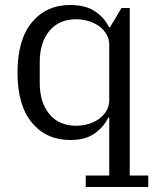

<svg xmlns="http://www.w3.org/2000/svg" viewBox="-20 -548 638 768"><path d="M323 154H417V-78H413Q396 -41 359 -14.5Q322 12 261 12Q165 12 107.5 -57.5Q50 -127 50 -258Q50 -389 107.5 -458.5Q165 -528 261 -528Q323 -528 361 -502Q399 -476 416 -439H420L466 -516H499V154H573V200H323ZM285 -45Q309 -45 333 -52Q357 -59 375.5 -72Q394 -85 405.5 -104.5Q417 -124 417 -148V-368Q417 -392 405.5 -411.5Q394 -431 375.5 -444Q357 -457 333 -464Q309 -471 285 -471Q216 -471 177.5 -424.5Q139 -378 139 -300V-216Q139 -138 177.5 -91.5Q216 -45 285 -45Z"/></svg>

Font: IBM Plex Serif
Style: Regular
Weight: 400
Designer: Mike Abbink, Paul van der Laan, Pieter van Rosmalen
Foundry: Bold Monday
Version: Version 2.6